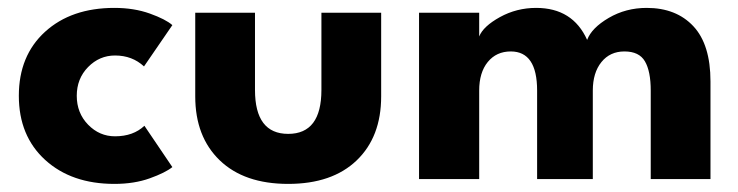

<svg xmlns="http://www.w3.org/2000/svg" viewBox="-20 -442 1821 474"><path d="M264 -105.5Q309 -105.5 336.5 -131.5L405.5 -29.5Q388 -15.5 349.8 -1.8Q311.5 12 262.5 12Q156.5 12 91.5 -47.2Q26.5 -106.5 26.5 -205.5Q26.5 -304.5 91.2 -363.5Q156 -422.5 262.5 -422.5Q311 -422.5 350 -408.5Q389 -394.5 405.5 -380L335.5 -278Q306.5 -305 264 -305Q225.5 -305 197.5 -276.5Q169.5 -248 169.5 -205.5Q169.5 -163 197.5 -134.2Q225.5 -105.5 264 -105.5Z M609.5 -220Q609.5 -111.5 691.5 -111.5Q773.5 -111.5 773.5 -220V-410.5H921V-204Q921 -104 860.5 -46Q800 12 691.5 12Q583 12 522.5 -46.2Q462 -104.5 462 -204V-410.5H609.5Z M1576.5 -422.5Q1649.5 -422.5 1691.8 -377.2Q1734 -332 1734 -241V0H1586.5V-218.5Q1586.5 -266 1572.2 -290.5Q1558 -315 1521.5 -315Q1486 -315 1464.8 -288.8Q1443.5 -262.5 1443.5 -218.5V0H1306V-218.5Q1306 -315 1241 -315Q1205.5 -315 1184.2 -289Q1163 -263 1163 -218.5V0H1014.5V-410.5H1163V-352Q1173 -377 1214.2 -399.8Q1255.5 -422.5 1303.5 -422.5Q1394 -422.5 1429.5 -343.5Q1440.5 -373 1482.8 -397.8Q1525 -422.5 1576.5 -422.5Z"/></svg>

Font: League Spartan
Style: Bold
Weight: 700
Foundry: The League of Moveable Type
Version: Version 2.002